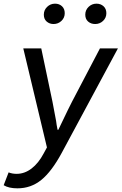

<svg xmlns="http://www.w3.org/2000/svg" viewBox="-61 -800 663 1047"><path d="M-41 210 -14 140Q5 148 30 148Q73 148 111 119Q149 90 177 37L195 4L66 -536H164L225 -246L245 -140Q247 -121 253 -92H257L283 -146Q310 -203 332 -246L484 -536H582L276 33Q221 135 164.5 181Q108 227 34 227Q-13 227 -41 210ZM178 -720Q178 -745 196 -762.5Q214 -780 239 -780Q262 -780 277 -766Q292 -752 292 -728Q292 -703 274 -686Q256 -669 231 -669Q209 -669 193.5 -682.5Q178 -696 178 -720ZM404 -720Q404 -745 422 -762.5Q440 -780 465 -780Q488 -780 503.5 -766Q519 -752 519 -728Q519 -703 501 -686Q483 -669 458 -669Q435 -669 419.5 -682.5Q404 -696 404 -720Z"/></svg>

Font: Nebula Sans Medium
Style: Regular
Weight: 500
Italic angle: -9°
Designer: Paul D. Hunt for Adobe (as Source Sans)
Foundry: Nebula Entertainment & Broadcasting LLC
Version: Version 1.010